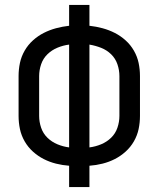

<svg xmlns="http://www.w3.org/2000/svg" viewBox="-20 -755 640 775"><path d="M259 0V-86Q232 -88 206 -94.5Q180 -101 156.5 -113Q133 -125 113 -143Q93 -161 79.5 -184.5Q66 -208 60.5 -234Q55 -260 55 -287V-448Q55 -475 60.5 -501Q66 -527 79.5 -550.5Q93 -574 113 -592Q133 -610 156.5 -622Q180 -634 206 -641Q232 -648 259 -651V-735H341V-651Q368 -648 394 -641Q420 -634 443.5 -622Q467 -610 487 -592Q507 -574 520.5 -550.5Q534 -527 539.5 -501Q545 -475 545 -448V-287Q545 -260 539.5 -234Q534 -208 520.5 -184.5Q507 -161 487 -143Q467 -125 443.5 -113Q420 -101 394 -94.5Q368 -88 341 -86V0ZM259 -160V-575Q235 -572 212 -562.5Q189 -553 171.5 -536Q154 -519 146 -495.5Q138 -472 138 -448V-287Q138 -263 146 -239.5Q154 -216 171.5 -199Q189 -182 212 -172.5Q235 -163 259 -160ZM341 -160Q365 -163 388 -172.5Q411 -182 428.5 -199Q446 -216 454 -239.5Q462 -263 462 -287V-448Q462 -472 454 -495.5Q446 -519 428.5 -536Q411 -553 388 -562Q365 -571 341 -575Z"/></svg>

Font: Iosevka Mono
Style: Regular
Weight: 400
Designer: Belleve Invis
Foundry: Belleve Invis
Version: Version 11.1.1